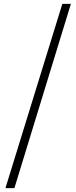

<svg xmlns="http://www.w3.org/2000/svg" viewBox="-20 -792 392 986"><path d="M8 174 300 -772H344L54 174Z"/></svg>

Font: Noto Serif SC
Style: Regular
Weight: 400
Designer: Ryoko NISHIZUKA 西塚涼子 (kana & ideographs); Frank Grießhammer (Latin, Greek & Cyrillic); Wenlong ZHANG 张文龙 (bopomofo); San
Foundry: Adobe
Version: Version 2.002-H1;hotconv 1.1.0;makeotfexe 2.6.0